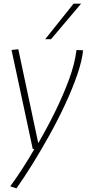

<svg xmlns="http://www.w3.org/2000/svg" viewBox="-20 -810 474 1049"><path d="M398 -537 434 -535Q428 -477 402 -401.5Q376 -326 337 -242Q298 -158 251.5 -74Q205 10 158 85.5Q111 161 70 219L36 208Q66 167 100 115Q134 63 168 4H159L43 -537L80 -541L189 -28Q237 -110 281 -199.5Q325 -289 357 -375.5Q389 -462 398 -537ZM227 -596 382 -790H423L259 -596Z"/></svg>

Font: Georama ExtraLight
Style: Italic
Weight: 200
Italic angle: -9°
Designer: Jean-Baptiste Levee
Foundry: Production Type
Version: Version 1.000